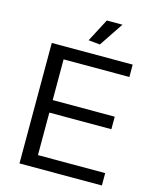

<svg xmlns="http://www.w3.org/2000/svg" viewBox="-137 -1046 927 1139"><g transform="rotate(15 327.0 -476.5)"><path d="M301 -812 375 -953H471L372 -805ZM94 -740H591V-664H187V-414H568V-337H187V-76H600V0H94Z"/></g></svg>

Font: Encode Sans Wide
Style: Regular
Weight: 400
Designer: Pablo Impallari, Andres Torresi
Foundry: Pablo Impallari, Andres Torresi
Version: Version 1.000; ttfautohint (v1.00) -l 8 -r 50 -G 200 -x 14 -